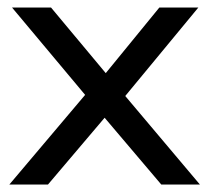

<svg xmlns="http://www.w3.org/2000/svg" viewBox="-20 -492 558 512"><path d="M5 0 207 -239 12 -472H116L262 -297L405 -472H509L314 -236L513 0H410L259 -178L108 0Z"/></svg>

Font: Lil Grotesk Medium
Style: Regular
Weight: 500
Designer: Bastien Sozeau
Foundry: NBR — Bastien Sozeau
Version: Version 3.003; ttfautohint (v1.8.4.7-5d5b);gftools[0.9.33]